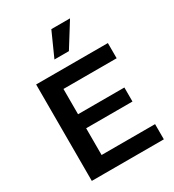

<svg xmlns="http://www.w3.org/2000/svg" viewBox="-211 -1019 1032 1138"><g transform="rotate(-30 305.0 -449.5)"><path d="M78 0V-660H205V0ZM160 0V-104H571V0ZM160 -287V-383H522V-287ZM160 -556V-660H569V-556ZM345 -734H246L320 -899H448Z"/></g></svg>

Font: Bricolage Grotesque 96pt ExtraBold SemiBold
Style: Regular
Weight: 600
Version: Version 1.001;gftools[0.9.33.dev8+g029e19f]